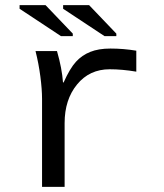

<svg xmlns="http://www.w3.org/2000/svg" viewBox="-20 -727 640 747"><path d="M510.3 -448.2Q455.6 -457.5 406.7 -457.5Q328.1 -457.5 279.8 -398.4Q231.4 -339.4 231.4 -248V0H143.6V-342.3Q143.6 -379.4 137 -429.7Q130.4 -480 118.2 -528.3H201.7Q221.2 -460.9 225.1 -406.2H227.5Q252 -460.9 275.4 -486.6Q298.8 -512.2 331.1 -525.1Q363.3 -538.1 409.7 -538.1Q460.4 -538.1 510.3 -529.8ZM386.7 -586.4 225.6 -692.9V-707H326.7L432.6 -596.2V-586.4ZM217.3 -586.4 56.2 -692.9V-707H157.2L263.2 -596.2V-586.4Z"/></svg>

Font: Cousine
Style: Regular
Weight: 400
Monospace: yes
Designer: Steve Matteson
Foundry: Ascender Corporation
Version: Version 1.20